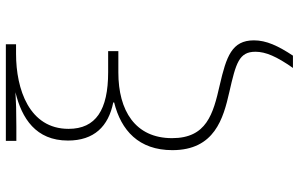

<svg xmlns="http://www.w3.org/2000/svg" viewBox="-198 -602 997 640"><g transform="rotate(-90 300.0 -281.5)"><path d="M394 197H435C468 147 486 108 486 67C486 -7 432 -25 337 -47C240 -69 160 -91 160 -206C160 -329 252 -385 379 -385H450V-419H380C254 -419 191 -460 191 -551C191 -682 323 -726 441 -726H473V-760H151V-725H198C252 -725 280 -726 313 -728C226 -707 152 -660 152 -553C152 -466 199 -418 279 -402V-399C186 -376 120 -317 120 -205C120 -64 226 -35 314 -15C410 7 448 17 448 72C448 106 432 143 394 197Z"/></g></svg>

Font: Noto Sans Mono ExtraLight
Style: Regular
Weight: 200
Designer: Monotype Design Team
Foundry: Monotype Imaging Inc.
Version: Version 2.014